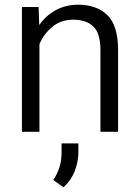

<svg xmlns="http://www.w3.org/2000/svg" viewBox="-20 -558 591 813"><path d="M290 -474.6C326.2 -474.6 354.5 -465.3 375 -446.3C395 -427.2 405.3 -393.6 405.3 -345.7V0H480V-345.2C480 -415 464.8 -464.4 434.6 -494.1C404.3 -523.4 362.8 -538.1 310.5 -538.1C240.2 -538.1 183.1 -504.9 146 -451.7L143.6 -528.3H72.8V0H147V-371.1C159.2 -399.9 177.2 -424.3 201.7 -444.3C225.6 -464.4 255.4 -474.6 290 -474.6ZM240.7 49.3V88.4C240.7 133.3 229 168.5 205.6 204.1L248.5 234.9C269.5 216.8 285.6 193.8 296.4 167C306.6 139.6 312 113.3 312 87.4V49.3Z"/></svg>

Font: Vazirmatn Light
Style: Regular
Weight: 300
Designer: Saber Rastikerdar
Foundry: Saber Rastikerdar
Version: Version 33.003